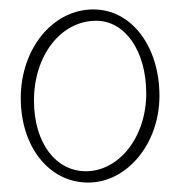

<svg xmlns="http://www.w3.org/2000/svg" viewBox="-20 -510 382 407"><path d="M167 -123C249 -123 318 -205 318 -307C318 -410 260 -490 178 -490C91 -490 24 -406 24 -302C24 -199 84 -123 167 -123ZM162 -147C99 -147 52 -206 52 -297C52 -391 108 -466 184 -466C245 -466 290 -402 290 -312C290 -219 232 -147 162 -147Z"/></svg>

Font: Noto Serif Devanagari ExtraCondensed Thin
Style: Regular
Weight: 100
Width: 2
Designer: Universal Thirst, Indian Type Foundry and the Monotype Design Team
Foundry: Monotype Imaging Inc.
Version: Version 2.004